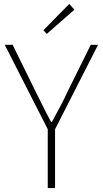

<svg xmlns="http://www.w3.org/2000/svg" viewBox="-20 -953 522 973"><path d="M222 0H259V-298L477 -726H440L324 -492C300 -439 272 -388 243 -335H239C210 -388 186 -439 159 -492L44 -726H4L222 -298ZM217 -781 357 -904 331 -933 200 -800Z"/></svg>

Font: Noto Sans CJK SC Thin
Style: Regular
Weight: 100
Designer: Ryoko NISHIZUKA 西塚涼子 (kana, bopomofo & ideographs); Paul D. Hunt (Latin, Greek & Cyrillic); Sandoll Communications 산돌커뮤니
Foundry: Adobe
Version: Version 2.004;hotconv 1.0.118;makeotfexe 2.5.65603